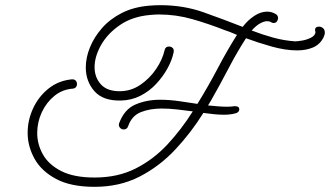

<svg xmlns="http://www.w3.org/2000/svg" viewBox="-20 -597 1277 743"><path d="M346 126Q254 126 197 95.5Q140 65 113.5 17Q87 -31 87 -83Q87 -132 108 -177.5Q129 -223 167.5 -254Q206 -285 258 -290H260Q269 -290 273.5 -284.5Q278 -279 278 -271Q278 -265 274 -260Q270 -255 262 -254Q221 -251 190 -225.5Q159 -200 141.5 -162Q124 -124 124 -82Q124 -39 146 0.5Q168 40 217 65Q266 90 346 90Q436 90 505 55Q574 20 628 -38Q682 -96 726 -166Q696 -170 665 -173.5Q634 -177 606 -177Q560 -177 525 -163Q490 -149 476 -109Q472 -96 458 -96Q450 -96 444 -103Q438 -110 441 -120Q461 -174 504 -192.5Q547 -211 599 -211Q636 -211 674 -205.5Q712 -200 744 -195Q786 -263 822.5 -332.5Q859 -402 897 -462Q883 -468 870.5 -473Q858 -478 848 -481Q787 -505 724 -523Q661 -541 595 -541Q587 -541 578 -540.5Q569 -540 560 -539Q492 -533 444 -500Q396 -467 371 -422.5Q346 -378 346 -337Q346 -298 370 -271Q394 -244 443 -244Q487 -244 523.5 -269Q560 -294 584.5 -330.5Q609 -367 617 -403Q620 -417 634 -417Q642 -417 648 -411.5Q654 -406 652 -395Q646 -365 628.5 -333Q611 -301 584.5 -272.5Q558 -244 523.5 -226.5Q489 -209 449 -208Q379 -206 345.5 -244Q312 -282 312 -336Q312 -374 328 -413.5Q344 -453 374.5 -488Q405 -523 451 -546.5Q497 -570 557 -575Q568 -576 579 -576.5Q590 -577 600 -577Q690 -577 767.5 -549.5Q845 -522 919 -493Q939 -519 964 -535.5Q989 -552 1014 -552Q1032 -552 1048 -542Q1056 -537 1056 -527Q1056 -520 1051.5 -514Q1047 -508 1039 -508Q1034 -508 1029 -511Q1024 -515 1014 -515Q1002 -515 986.5 -506.5Q971 -498 954 -479Q995 -463 1037 -451.5Q1079 -440 1122 -437Q1131 -437 1149 -440Q1167 -443 1183 -451Q1199 -459 1201 -472Q1199 -478 1199 -480Q1199 -494 1215 -494Q1223 -494 1230 -488Q1237 -482 1237 -471Q1237 -462 1231 -450Q1217 -424 1190.5 -413Q1164 -402 1130 -402Q1084 -402 1031 -417Q978 -432 932 -449Q897 -395 865 -333.5Q833 -272 796 -207Q791 -198 785 -189Q805 -187 824 -185.5Q843 -184 858 -184Q866 -184 873.5 -184.5Q881 -185 886 -186H890Q906 -186 906 -174Q906 -162 890 -158Q870 -153 847 -153Q829 -153 809 -155Q789 -157 767 -160Q719 -83 658 -18Q597 47 520 86.5Q443 126 346 126Z"/></svg>

Font: Meow Script
Style: Regular
Weight: 400
Designer: Robert E. Leuschke
Foundry: Robert E. Leuschke
Version: Version 1.010; ttfautohint (v1.8.3)